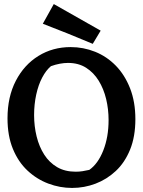

<svg xmlns="http://www.w3.org/2000/svg" viewBox="-20 -906 704 946"><path d="M335 20Q275 20 218 -1.5Q161 -23 115.5 -65.5Q70 -108 43.5 -172.5Q17 -237 17 -323Q17 -429 58 -508Q99 -587 169.5 -630.5Q240 -674 328 -674Q391 -674 448.5 -651Q506 -628 550.5 -582.5Q595 -537 621 -470.5Q647 -404 647 -319Q647 -233 621 -169Q595 -105 550.5 -63.5Q506 -22 450.5 -1Q395 20 335 20ZM353 -60Q370 -60 386.5 -62.5Q403 -65 420 -69Q463 -99 489 -165Q515 -231 515 -314Q515 -368 503 -418Q491 -468 466.5 -508Q442 -548 404.5 -572Q367 -596 315 -596Q296 -596 274.5 -592Q253 -588 231 -580Q207 -560 188 -524Q169 -488 158.5 -440Q148 -392 148 -339Q148 -284 160.5 -233.5Q173 -183 198 -144Q223 -105 261.5 -82.5Q300 -60 353 -60ZM437 -690Q375 -716 314.5 -740.5Q254 -765 191 -789L245 -886L476 -755Z"/></svg>

Font: Eczar Medium
Style: Regular
Weight: 500
Designer: Vaibhav Singh
Foundry: Rosetta Type Foundry
Version: Version 2.000